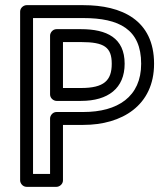

<svg xmlns="http://www.w3.org/2000/svg" viewBox="-20 -699 632 744"><path d="M108 -25V-629H303C441 -629 527 -586 527 -452C527 -324 436 -265 303 -265H199C184 -265 174 -251 174 -240V-25ZM58 0C58 11 68 25 83 25H199C210 25 224 15 224 0V-215H303C452 -215 577 -290 577 -452C577 -622 451 -679 303 -679H83C72 -679 58 -669 58 -654ZM199 -308H294C399 -308 463 -357 463 -452C463 -552 394 -586 294 -586H199C184 -586 174 -572 174 -561V-333C174 -318 188 -308 199 -308ZM224 -358V-536H294C384 -536 413 -516 413 -452C413 -387 383 -358 294 -358Z"/></svg>

Font: Falling Sky
Style: Ou
Weight: 400
Designer: Paul D. Hunt
Foundry: Adobe Systems Incorporated
Version: Version 1.02